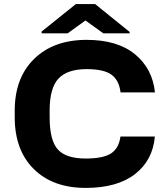

<svg xmlns="http://www.w3.org/2000/svg" viewBox="-20 -918 825 948"><path d="M574.7 -243.7H744.6Q734.4 -126.5 646.5 -58.3Q558.6 9.8 403.3 9.8Q240.7 9.8 146.7 -83.5Q52.7 -176.8 52.7 -338.9V-371.6Q52.7 -533.7 148.7 -627.4Q244.6 -721.2 407.7 -721.2Q560.1 -721.2 646.5 -650.1Q732.9 -579.1 745.1 -461.9H575.2Q567.9 -522 530.3 -549.3Q492.7 -576.7 407.7 -576.7Q313 -576.7 269 -530.3Q225.1 -483.9 225.1 -372.6V-338.9Q225.1 -225.1 265.4 -180.2Q305.7 -135.3 403.3 -135.3Q489.3 -135.3 528.1 -160.4Q566.9 -185.5 574.7 -243.7ZM185.5 -762.2 354.5 -897.9H449.7L620.1 -760.3V-753.4H490.2L401.9 -816.9L314 -753.4H185.5Z"/></svg>

Font: Bert Sans Black
Style: Regular
Weight: 900
Designer: Christian Robertson, Adam Twardoch, & Cristiano Sobral
Foundry: Google
Version: Version 12.135;January 10, 2020;FontCreator 12.0.0.2547 64-b